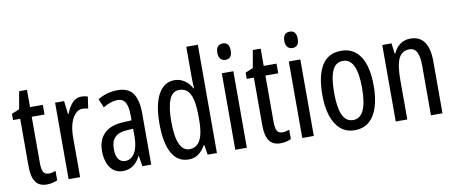

<svg xmlns="http://www.w3.org/2000/svg" viewBox="-67 -1039 3145 1327"><g transform="rotate(-10 1505.5 -375.0)"><path d="M197 -62Q209 -62 221 -65Q233 -68 245 -72V-6Q229 1 211 5.5Q193 10 170 10Q117 10 92 -25.5Q67 -61 67 -133V-469H17V-513L71 -535L93 -658H148V-537H238V-469H148V-143Q148 -103 158 -82.5Q168 -62 197 -62Z M508 -547Q532 -547 554 -540L542 -456Q525 -463 502 -463Q474 -463 451.5 -439Q429 -415 417 -374Q405 -333 405 -280V0H324V-537H387L398 -445H403Q420 -492 446.5 -519.5Q473 -547 508 -547Z M764 -547Q840 -547 872 -499Q904 -451 904 -362V0H842L830 -74H828Q786 10 705 10Q664 10 637 -12.5Q610 -35 597.5 -71.5Q585 -108 585 -150Q585 -230 631 -274Q677 -318 762 -322L823 -325V-360Q823 -422 806 -451Q789 -480 751 -480Q707 -480 650 -447L624 -508Q687 -547 764 -547ZM776 -263Q668 -257 668 -152Q668 -103 685 -79.5Q702 -56 733 -56Q775 -56 799.5 -97.5Q824 -139 824 -212V-266Z M1166 10Q1089 10 1049 -61Q1009 -132 1009 -268Q1009 -402 1049 -474.5Q1089 -547 1163 -547Q1200 -547 1231.5 -526.5Q1263 -506 1283 -468H1287Q1284 -513 1284 -542V-760H1365V0H1300L1289 -68H1284Q1262 -30 1233.5 -10Q1205 10 1166 10ZM1185 -59Q1284 -59 1284 -244V-274Q1284 -378 1260 -426.5Q1236 -475 1183 -475Q1136 -475 1114 -422Q1092 -369 1092 -268Q1092 -59 1185 -59Z M1536 -739Q1582 -739 1582 -681Q1582 -624 1536 -624Q1514 -624 1501 -639Q1488 -654 1488 -681Q1488 -739 1536 -739ZM1575 -537V0H1494V-537Z M1837 -62Q1849 -62 1861 -65Q1873 -68 1885 -72V-6Q1869 1 1851 5.5Q1833 10 1810 10Q1757 10 1732 -25.5Q1707 -61 1707 -133V-469H1657V-513L1711 -535L1733 -658H1788V-537H1878V-469H1788V-143Q1788 -103 1798 -82.5Q1808 -62 1837 -62Z M2006 -739Q2052 -739 2052 -681Q2052 -624 2006 -624Q1984 -624 1971 -639Q1958 -654 1958 -681Q1958 -739 2006 -739ZM2045 -537V0H1964V-537Z M2513 -269Q2513 -186 2493.5 -123Q2474 -60 2434 -25Q2394 10 2331 10Q2272 10 2232 -25Q2192 -60 2172 -122.5Q2152 -185 2152 -269Q2152 -402 2196 -474.5Q2240 -547 2333 -547Q2419 -547 2466 -476.5Q2513 -406 2513 -269ZM2235 -269Q2235 -166 2258.5 -113.5Q2282 -61 2333 -61Q2431 -61 2431 -269Q2431 -476 2333 -476Q2281 -476 2258 -424.5Q2235 -373 2235 -269Z M2817 -547Q2948 -547 2948 -364V0H2867V-348Q2867 -411 2851 -443Q2835 -475 2799 -475Q2747 -475 2724 -429Q2701 -383 2701 -279V0H2620V-537H2685L2694 -464H2699Q2716 -504 2747.5 -525.5Q2779 -547 2817 -547Z"/></g></svg>

Font: Noto Sans Lao UI ExtCond
Style: Regular
Weight: 400
Width: 2
Designer: Monotype Design Team
Foundry: Monotype Imaging Inc.
Version: Version 2.000; ttfautohint (v1.8.4.7-5d5b)